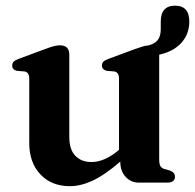

<svg xmlns="http://www.w3.org/2000/svg" viewBox="-20 -643 686 676"><path d="M83 -139.5V-366Q83 -388.5 66.5 -391.5L40 -393.5Q23 -397.5 23 -412Q23 -420.5 28 -425.8Q33 -431 46.5 -436L138 -470Q158 -477.5 169.8 -480.5Q181.5 -483.5 190.5 -483.5Q224 -483.5 224 -451V-160.5Q224 -116.5 245.2 -94.5Q266.5 -72.5 302 -72.5Q349 -72.5 399 -115.5V-366Q399 -388.5 382.5 -391.5L356.5 -393.5Q339 -397.5 339 -412Q339 -420.5 344 -425.8Q349 -431 362.5 -436L454.5 -470Q471 -476 482 -479.2Q493 -482.5 502.5 -483Q526.5 -489.5 536.2 -503.2Q546 -517 546 -540.5V-567Q546 -623 596.5 -623Q646.5 -623 646.5 -567Q646.5 -523.5 618.8 -492.5Q591 -461.5 540.5 -450.5V-81.5Q540.5 -65.5 544.8 -58.2Q549 -51 558.5 -48L577 -43Q596 -36.5 596 -21Q596 0 568 0H468.5Q441 0 422.2 -20.5Q403.5 -41 403.5 -73.5V-74Q348.5 -26.5 306.2 -7Q264 12.5 226 12.5Q161.5 12.5 122.2 -29Q83 -70.5 83 -139.5Z"/></svg>

Font: Fraunces 9pt SemiBold
Style: Regular
Weight: 600
Version: Version 1.000;[b76b70a41]